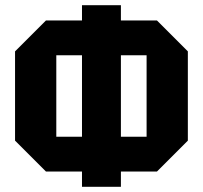

<svg xmlns="http://www.w3.org/2000/svg" viewBox="-20 -720 782 740"><path d="M38 -178V-522L157 -641H585L704 -522V-178L585 -59H157ZM197 -507V-193H545V-507ZM446 0H296V-700H446Z"/></svg>

Font: Tektur SemiCondensed
Style: Bold
Weight: 700
Width: 4
Designer: Adam Jagosz
Foundry: Adam Jagosz
Version: Version 1.005;gftools[0.9.30]